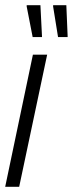

<svg xmlns="http://www.w3.org/2000/svg" viewBox="-23 -721 281 741"><path d="M-3 0 104 -510H159L51 0ZM103 -578 80 -696V-701H133L139 -582V-578ZM201 -578 182 -696V-701H233L238 -582V-578Z"/></svg>

Font: Saira UltraCondensed
Style: Italic
Weight: 400
Width: 1
Italic angle: -12°
Designer: Hector Gatti with collaboration of the Omnibus-Type team
Foundry: Omnibus-Type
Version: Version 1.101